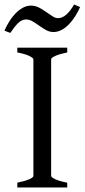

<svg xmlns="http://www.w3.org/2000/svg" viewBox="-42 -825 373 845"><path d="M34.2 0V-21Q67.4 -27.8 86.2 -35.9Q105 -43.9 105 -50.8V-564Q105 -569.8 87.2 -578.6Q69.3 -587.4 34.2 -594.2V-615.2H253.9V-594.2Q220.7 -587.4 201.9 -579.1Q183.1 -570.8 183.1 -564V-50.8Q183.1 -44.9 200.9 -36.4Q218.8 -27.8 253.9 -21V0ZM310.5 -793.9Q301.8 -773.9 289.6 -754.4Q277.3 -734.9 262.5 -719.2Q247.6 -703.6 230 -693.8Q212.4 -684.1 193.4 -684.1Q176.3 -684.1 160.9 -692.6Q145.5 -701.2 130.9 -711.7Q116.2 -722.2 101.8 -730.7Q87.4 -739.3 73.2 -739.3Q53.7 -739.3 37.6 -723.4Q21.5 -707.5 3.4 -680.2L-22.5 -689.9Q-13.7 -710 -1.7 -729.7Q10.3 -749.5 25.4 -765.1Q40.5 -780.8 57.9 -790.5Q75.2 -800.3 94.2 -800.3Q112.8 -800.3 129.4 -791.7Q146 -783.2 160.6 -772.7Q175.3 -762.2 188.5 -753.7Q201.7 -745.1 213.4 -745.1Q231.9 -745.1 249.8 -760.7Q267.6 -776.4 284.2 -805.2Z"/></svg>

Font: Gentium Plus Afr
Style: Regular
Weight: 400
Designer: J. Victor Gaultney, Annie Olsen, Iska Routamaa, Becca Hirsbrunner
Foundry: SIL International
Version: Version 5.000